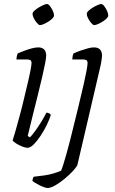

<svg xmlns="http://www.w3.org/2000/svg" viewBox="-20 -736 573 956"><path d="M117 0Q107 0 90.5 -6.5Q74 -13 60 -22Q46 -31 43 -37Q49 -55 58 -87Q67 -119 78 -159.5Q89 -200 99 -242.5Q109 -285 118 -322.5Q127 -360 132 -386.5Q137 -413 137 -422Q137 -433 131 -436.5Q125 -440 114 -440H62Q62 -448 64 -457Q66 -466 68 -470Q85 -477 103.5 -484Q122 -491 139.5 -495.5Q157 -500 171 -500Q190 -500 200 -489.5Q210 -479 210 -459Q210 -448 204.5 -419.5Q199 -391 189.5 -350.5Q180 -310 168 -261.5Q156 -213 143 -161.5Q130 -110 118 -59L129 -52Q139 -62 154.5 -83Q170 -104 185.5 -129.5Q201 -155 211 -175Q219 -175 225 -171.5Q231 -168 233 -164Q227 -143 213.5 -115Q200 -87 182.5 -60.5Q165 -34 148 -17Q131 0 117 0ZM179 -611Q173 -611 164 -621.5Q155 -632 148.5 -645Q142 -658 142 -667Q142 -674 151 -682.5Q160 -691 172.5 -698.5Q185 -706 196.5 -711Q208 -716 214 -716Q221 -716 229 -705.5Q237 -695 243 -682Q249 -669 249 -659Q249 -652 241 -644Q233 -636 221 -628.5Q209 -621 197.5 -616Q186 -611 179 -611ZM217 200Q211 200 200.5 196.5Q190 193 178 187Q166 181 156 175Q146 169 141 164Q143 156 144 152Q145 148 148 144Q176 141 200 137.5Q224 134 245 128Q266 122 284 114Q288 106 295 84Q302 62 311 30Q320 -2 329.5 -39.5Q339 -77 348.5 -116Q358 -155 367 -191Q373 -217 381.5 -252Q390 -287 398 -322Q406 -357 411 -384.5Q416 -412 416 -422Q416 -433 410 -436.5Q404 -440 393 -440H340Q340 -445 341.5 -454.5Q343 -464 346 -470Q364 -478 382.5 -484.5Q401 -491 418 -495.5Q435 -500 448 -500Q468 -500 478 -489.5Q488 -479 488 -459Q488 -453 486.5 -442.5Q485 -432 482.5 -418Q480 -404 476 -389L365 87Q360 97 342.5 116Q325 135 302 154Q279 173 256 186.5Q233 200 217 200ZM449 -611Q443 -611 434 -621.5Q425 -632 418.5 -645Q412 -658 412 -667Q412 -674 421 -682.5Q430 -691 442.5 -698.5Q455 -706 466.5 -711Q478 -716 484 -716Q491 -716 499 -705.5Q507 -695 513 -682Q519 -669 519 -659Q519 -652 511 -644Q503 -636 491 -628.5Q479 -621 467.5 -616Q456 -611 449 -611Z"/></svg>

Font: Texturina Medium 12pt Thin
Style: Italic
Weight: 250
Italic angle: -11°
Version: Version 1.002